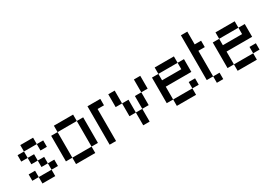

<svg xmlns="http://www.w3.org/2000/svg" viewBox="10 -1359 2920 2078"><g transform="rotate(-30 1469.5 -320.0)"><path d="M370.1 -80.1H290V-159.7H370.1ZM290 -159.7H210V-240.2H290ZM129.9 -80.1H49.8V-159.7H129.9ZM290 0H129.9V-80.1H290ZM210 -240.2H129.9V-319.8H210ZM370.1 -319.8H290V-399.9H370.1ZM290 -399.9H129.9V-480H290ZM129.9 -319.8H49.8V-399.9H129.9Z M790 0H549.8V-80.1H790ZM549.8 -80.1H469.7V-399.9H549.8ZM790 -399.9H549.8V-480H790ZM869.6 -80.1H790V-399.9H869.6Z M969.7 -480H1129.9V-399.9H1049.8V0H969.7Z M1469.7 0H1389.6V-159.7H1469.7ZM1389.6 -159.7H1309.6V-319.8H1389.6ZM1309.6 -319.8H1229.5V-480H1309.6ZM1549.8 -159.7H1469.7V-319.8H1549.8ZM1629.4 -319.8H1549.8V-480H1629.4Z M2049.8 0H1809.6V-80.1H2049.8ZM2129.4 -80.1H2049.8V-159.7H2129.4ZM2049.8 -399.9H1809.6V-480H2049.8ZM2129.4 -240.2H1809.6V-80.1H1729.5V-399.9H1809.6V-319.8H2049.8V-399.9H2129.4Z M2389.6 -399.9H2309.6V-80.1H2229.5V-639.6H2309.6V-480H2389.6ZM2389.6 0H2309.6V-80.1H2389.6Z M2809.6 0H2569.3V-80.1H2809.6ZM2889.2 -80.1H2809.6V-159.7H2889.2ZM2809.6 -399.9H2569.3V-480H2809.6ZM2889.2 -240.2H2569.3V-80.1H2489.3V-399.9H2569.3V-319.8H2809.6V-399.9H2889.2Z"/></g></svg>

Font: W95FA
Style: Regular
Weight: 400
Designer: FontsArena.com
Foundry: Alina Sava
Version: Version 1.002;Fontself Maker 3.4.0